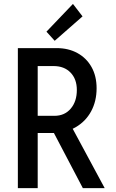

<svg xmlns="http://www.w3.org/2000/svg" viewBox="-20 -967 597 987"><path d="M141.6 -283.2V-371.6H259.8Q312 -371.6 343.5 -408.4Q375 -445.3 375 -504.4Q375 -560.5 342.5 -594Q310.1 -627.4 255.4 -627.4H141.6V-719.7H271Q331.5 -719.7 377.9 -694.3Q424.3 -668.9 450.4 -622.6Q476.6 -576.2 476.6 -513.2Q476.6 -446.8 448.5 -394.8Q420.4 -342.8 368.9 -313Q317.4 -283.2 248.5 -283.2ZM71.8 0V-719.7H173.8V0ZM405.8 0 249 -298.8 324.2 -359.9 518.1 0ZM261.2 -757.3 218.8 -804.2 355 -946.8 404.3 -882.8Z"/></svg>

Font: Reddit Sans Condensed Medium
Style: Regular
Weight: 500
Designer: Stephen Hutchings
Foundry: Reddit
Version: Version 1.014